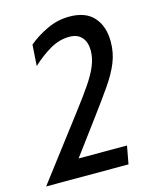

<svg xmlns="http://www.w3.org/2000/svg" viewBox="-138 -790 711 866"><g transform="rotate(-15 217.0 -357.5)"><path d="M-30.5 -1 190.5 -291.5Q235.5 -350.5 264.8 -393.5Q294 -436.5 308.2 -471.8Q322.5 -507 322.5 -542Q322.5 -580.5 302.5 -603.2Q282.5 -626 245 -626Q198.5 -626 155.2 -601.2Q112 -576.5 69 -536.5L75.5 -635Q113.5 -667 163.5 -690.5Q213.5 -714 268 -714Q344.5 -714 382.2 -671Q420 -628 420 -556.5Q420 -505 401.5 -459.5Q383 -414 348.2 -364Q313.5 -314 264.5 -248L119 -52L103.5 -85H369.5L354 -1Z"/></g></svg>

Font: Cabin
Style: Italic
Weight: 400
Width: 4
Italic angle: -10°
Designer: Pablo Impallari
Foundry: Pablo Impallari. http://www.impallari.com Igino Marini. http://www.ikern.com
Version: Version 3.001